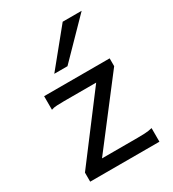

<svg xmlns="http://www.w3.org/2000/svg" viewBox="-189 -883 885 985"><g transform="rotate(-30 254.0 -390.5)"><path d="M454.1 -498V-451.7L163.6 -73.2H373.5Q395 -73.2 417.2 -74.2Q439.5 -75.2 461.4 -80.6V0H51.3V-53.7L332 -424.8H141.6Q119.6 -424.8 99.6 -423.8Q79.6 -422.9 65.9 -417.5V-498ZM451.7 -781.2 246.6 -571.3H168.5L339.4 -781.2Z"/></g></svg>

Font: Andika Viet
Style: Regular
Weight: 400
Designer: Victor Gaultney, Annie Olsen, Julie Remington, Don Collingsworth, Eric Hays, Becca Hirsbrunner
Foundry: SIL International
Version: Version 5.000